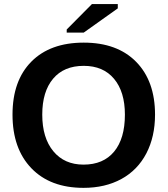

<svg xmlns="http://www.w3.org/2000/svg" viewBox="-20 -906 818 936"><path d="M305.2 -747.1V-762.2L428.2 -886.2H554.2V-865.2L388.2 -747.1ZM735.8 -347.2Q735.8 -239.7 693.4 -158.2Q650.9 -76.7 571.8 -33.4Q492.7 9.8 387.2 9.8Q225.1 9.8 133.1 -85.7Q41 -181.2 41 -347.2Q41 -512.7 132.8 -605.5Q224.6 -698.2 388.2 -698.2Q551.8 -698.2 643.8 -604.5Q735.8 -510.7 735.8 -347.2ZM588.9 -347.2Q588.9 -458.5 536.1 -521.7Q483.4 -585 388.2 -585Q291.5 -585 238.8 -522.2Q186 -459.5 186 -347.2Q186 -233.9 240 -168.7Q293.9 -103.5 387.2 -103.5Q483.9 -103.5 536.4 -167Q588.9 -230.5 588.9 -347.2Z"/></svg>

Font: TypoPRO Liberation Sans
Style: Bold
Weight: 700
Designer: Steve Matteson
Foundry: Ascender Corporation
Version: Version 2.00.1